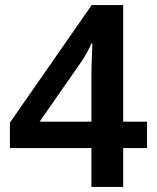

<svg xmlns="http://www.w3.org/2000/svg" viewBox="-20 -736 617 756"><path d="M559 -153H465V0H340V-153H19V-253L341 -716H465V-257H559ZM340 -428Q340 -468 341.5 -506Q343 -544 344 -565H340Q322 -524 299 -491L136 -257H340Z"/></svg>

Font: Noto Sans Meetei Mayek SemiBold
Style: Regular
Weight: 600
Designer: Monotype Design Team and Neelakash Kshetrimayum
Foundry: Monotype Imaging Inc.
Version: Version 2.002; ttfautohint (v1.8.4.7-5d5b)